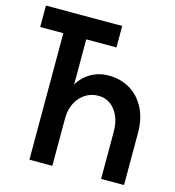

<svg xmlns="http://www.w3.org/2000/svg" viewBox="-106 -800 812 890"><g transform="rotate(15 300.0 -355.0)"><path d="M116 0V-607H5V-710H371V-607H226V-390Q248 -428 286 -450Q324 -472 370 -472Q429 -472 474 -445Q519 -418 544.5 -368Q570 -318 570 -250V0H460V-226Q460 -290 429 -329.5Q398 -369 349 -369Q297 -369 261.5 -329.5Q226 -290 226 -225V0Z"/></g></svg>

Font: Geist Mono SemiBold
Style: Regular
Weight: 600
Monospace: yes
Designer: Basement.studio, Andrés Briganti, Mateo Zaragoza
Foundry: Basement.studio, Vercel, Andrés Briganti, Guido Ferreyra, Mateo Zaragoza
Version: Version 1.500; ttfautohint (v1.8.4.7-5d5b)